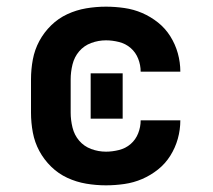

<svg xmlns="http://www.w3.org/2000/svg" viewBox="-20 -548 640 576"><path d="M298 8Q268 8 238.5 3Q209 -2 182 -14.5Q155 -27 133.5 -48Q112 -69 98 -95Q84 -121 78.5 -150.5Q73 -180 73 -210V-310Q73 -340 78.5 -369.5Q84 -399 98 -425Q112 -451 133.5 -472Q155 -493 182 -505.5Q209 -518 238.5 -523Q268 -528 298 -528Q325 -528 353 -524Q381 -520 406.5 -509Q432 -498 454 -480.5Q476 -463 491 -439Q506 -415 513.5 -388Q521 -361 521 -333Q521 -333 521 -333Q521 -333 521 -333H402Q402 -333 402 -333Q402 -333 402 -333Q402 -353 394.5 -372Q387 -391 372 -404Q357 -417 337 -422Q317 -427 298 -427Q275 -427 253.5 -419Q232 -411 217.5 -394Q203 -377 197.5 -354.5Q192 -332 192 -310V-210Q192 -188 197.5 -165.5Q203 -143 217.5 -126Q232 -109 253.5 -101Q275 -93 298 -93Q317 -93 337 -98Q357 -103 372 -116Q387 -129 394.5 -148Q402 -167 402 -187Q402 -187 402 -187Q402 -187 402 -187H521Q521 -187 521 -187Q521 -187 521 -187Q521 -159 513.5 -132Q506 -105 491 -81Q476 -57 454 -39.5Q432 -22 406.5 -11Q381 0 353 4Q325 8 298 8ZM348 -192H252V-328H348Z"/></svg>

Font: Iosevka SS04 Extended
Style: Bold
Weight: 700
Width: 7
Monospace: yes
Designer: Belleve Invis
Foundry: Belleve Invis
Version: Version 19.0.0; ttfautohint (v1.8.4)